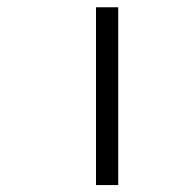

<svg xmlns="http://www.w3.org/2000/svg" viewBox="-20 -708 540 540"><path d="M250 -687.5Q250 -687.5 250 -187.5H312.5Q312.5 -187.5 312.5 -687.5Z"/></svg>

Font: UnifontExMono
Style: Regular
Weight: 500
Version: Version 15.0.06